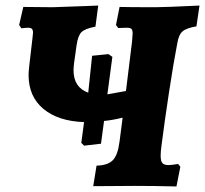

<svg xmlns="http://www.w3.org/2000/svg" viewBox="-20 -670 739 692"><path d="M699 -650 688 -575Q652 -569 638 -557Q624 -545 619 -514Q605 -442 589 -336.5Q573 -231 562 -145Q559 -123 559 -109Q559 -89 565.5 -82Q572 -75 587 -75Q598 -75 622 -79L630 -69L616 2Q536 0 467 0L316 1L328 -73Q369 -74 387 -93Q405 -112 411 -161L422 -246Q386 -237 355 -234L344 -152L283 -145L273 -155L283 -230Q190 -233 136.5 -277.5Q83 -322 83 -400Q83 -409 85 -429L97 -532L99 -552Q99 -562 95 -566Q91 -570 81 -570Q73 -570 57 -568L49 -580L64 -645L170 -644Q180 -644 284 -648L334 -650L324 -574Q287 -567 274 -554.5Q261 -542 256 -507L247 -443Q245 -425 245 -417Q245 -355 298 -336L312 -469L371 -475L385 -465L367 -330L434 -342L456 -521L458 -549Q458 -562 453.5 -566Q449 -570 436 -570L406 -569L398 -580L411 -645Q441 -644 541 -644Q574 -644 699 -650Z"/></svg>

Font: Alegreya SC ExtraBold
Style: Italic
Weight: 800
Italic angle: -7°
Designer: Juan Pablo del Peral
Foundry: Huerta Tipografica
Version: Version 2.007; ttfautohint (v1.6)